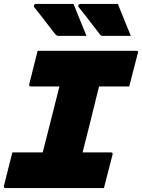

<svg xmlns="http://www.w3.org/2000/svg" viewBox="-42 -959 724 979"><path d="M333 -939Q350 -896 366 -857Q382 -818 399 -776H259Q247 -776 241 -783Q217 -814 200 -836Q183 -858 167.5 -878Q152 -898 132 -923Q129 -928 132 -933.5Q135 -939 142 -939ZM559 -939Q576 -896 592 -857Q608 -818 625 -776H486Q472 -776 468 -783Q444 -814 427 -836Q410 -858 394.5 -878Q379 -898 359 -923Q355 -928 358.5 -933.5Q362 -939 369 -939ZM488 0H-14Q-19 0 -21 -3.5Q-23 -7 -22 -11Q-11 -55 -0.5 -97Q10 -139 21 -182H176Q180 -198 184 -214Q188 -230 192 -245Q209 -313 226.5 -381.5Q244 -450 261 -518H115Q109 -518 107.5 -521.5Q106 -525 107 -529Q118 -573 128.5 -615Q139 -657 150 -700H653Q665 -700 661 -689Q650 -646 639 -604Q628 -562 617 -518H463Q456 -490 450 -466Q433 -395 415 -324Q397 -253 379 -182H523Q534 -182 532 -171Q521 -128 510 -86Q499 -44 488 0Z"/></svg>

Font: Recursive Mn Lnr St Blk
Style: Italic
Weight: 900
Italic angle: -15°
Monospace: yes
Version: Version 1.079;hotconv 1.0.112;makeotfexe 2.5.65598; ttfautoh